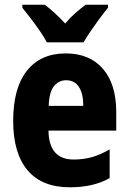

<svg xmlns="http://www.w3.org/2000/svg" viewBox="-20 -786 547 816"><path d="M259 -559Q361 -559 417.5 -493.5Q474 -428 474 -310V-231H186Q188 -108 293 -108Q334 -108 370 -118Q406 -128 446 -151V-29Q377 10 277 10Q158 10 97 -62.5Q36 -135 36 -272Q36 -412 94.5 -485.5Q153 -559 259 -559ZM261 -445Q230 -445 209.5 -420Q189 -395 187 -336H334Q334 -388 315.5 -416.5Q297 -445 261 -445ZM179 -606Q169 -626 150 -653.5Q131 -681 110.5 -708Q90 -735 75 -753V-766H170Q189 -752 211.5 -731.5Q234 -711 257 -686Q279 -712 301.5 -731.5Q324 -751 344 -766H439V-753Q423 -734 403.5 -707.5Q384 -681 365.5 -654Q347 -627 335 -606Z"/></svg>

Font: Noto Sans Sinhala Condensed ExtraBold
Style: Regular
Weight: 800
Width: 3
Designer: Jelle Bosma - Monotype Design Team
Foundry: Monotype Imaging Inc.
Version: Version 2.006; ttfautohint (v1.8.4.7-5d5b)